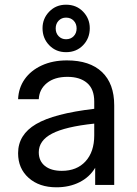

<svg xmlns="http://www.w3.org/2000/svg" viewBox="-20 -787 581 817"><path d="M220 10Q147 10 102 -30Q57 -70 57 -135Q57 -214 133.5 -259Q210 -304 381 -324V-355Q381 -408 350.5 -434Q320 -460 267 -460Q212 -460 179.5 -433.5Q147 -407 145 -365H57Q59 -413 85 -450Q111 -487 157.5 -508.5Q204 -530 265 -530Q362 -530 414 -480.5Q466 -431 466 -339V0H385V-73Q361 -33 318 -11.5Q275 10 220 10ZM145 -139Q145 -102 171 -81Q197 -60 243 -60Q307 -60 344 -100.5Q381 -141 381 -211V-261Q258 -248 201.5 -218.5Q145 -189 145 -139ZM261 -565Q218 -565 189.5 -594.5Q161 -624 161 -667Q161 -708 189.5 -737.5Q218 -767 261 -767Q305 -767 333.5 -737.5Q362 -708 362 -667Q362 -624 333.5 -594.5Q305 -565 261 -565ZM261 -620Q281 -620 293.5 -633Q306 -646 306 -666Q306 -686 293.5 -699Q281 -712 261 -712Q242 -712 229.5 -699Q217 -686 217 -666Q217 -646 229.5 -633Q242 -620 261 -620Z"/></svg>

Font: Hedvig Letters Sans
Style: Regular
Weight: 400
Designer: Alexander Örn & Tor Weibull
Foundry: Kanon Foundry
Version: Version 1.000; ttfautohint (v1.8.4.7-5d5b)